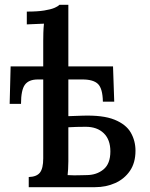

<svg xmlns="http://www.w3.org/2000/svg" viewBox="-20 -775 623 795"><path d="M99 0V-42Q132 -43 145.5 -60.5Q159 -78 159 -119V-446H137Q99 -446 83 -424Q67 -402 67 -345H20L24 -500H159V-605Q159 -622 159.5 -639.5Q160 -657 162 -677Q145 -676 126 -675.5Q107 -675 91 -674V-727Q136 -727 163 -731.5Q190 -736 204.5 -742Q219 -748 226 -755H263V-500H448L453 -354H406Q405 -408 386 -427Q367 -446 321 -446H263V-294L320 -296Q406 -299 454 -279.5Q502 -260 521.5 -226Q541 -192 541 -151Q541 -101 518 -67.5Q495 -34 457 -17Q419 0 374 0ZM260 -50Q272 -49 287.5 -49Q303 -49 317 -49.5Q331 -50 338 -50Q380 -50 408.5 -73.5Q437 -97 437 -148Q437 -197 409.5 -223.5Q382 -250 335 -250Q315 -250 297 -249.5Q279 -249 263 -248V-107Q263 -89 262 -74.5Q261 -60 260 -50Z"/></svg>

Font: Lora Medium
Style: Regular
Weight: 500
Designer: Olga Karpushina, Alexei Vanyashin (Cyrillic)
Foundry: Cyreal
Version: Version 3.004